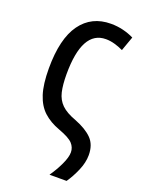

<svg xmlns="http://www.w3.org/2000/svg" viewBox="-142 -614 654 877"><g transform="rotate(20 185.5 -175.0)"><path d="M242 -547Q273 -547 301.5 -540Q330 -533 354 -521L329 -451Q308 -461 286.5 -467Q265 -473 244 -473Q129 -473 129 -261Q129 -210 137 -175.5Q145 -141 168.5 -118Q192 -95 239 -78Q295 -56 323 -27Q351 2 351 52Q351 88 334 127.5Q317 167 296 197H213Q236 164 253 128Q270 92 270 68Q270 44 253 25.5Q236 7 184 -12Q137 -29 106 -57.5Q75 -86 59.5 -134Q44 -182 44 -259Q44 -403 96 -475Q148 -547 242 -547Z"/></g></svg>

Font: Avrile Sans Condensed
Style: Regular
Weight: 400
Width: 3
Designer: Monotype Design Team
Foundry: Monotype Imaging Inc.
Version: Version 2.001;September 10, 2019;FontCreator 11.5.0.2425 64-